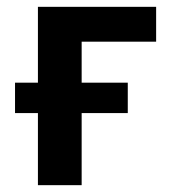

<svg xmlns="http://www.w3.org/2000/svg" viewBox="-20 -542 499 562"><path d="M91 0H219V-211H354V-300H219V-420H437V-522H91V-300H24V-211H91Z"/></svg>

Font: Braiins Sans SemiBold
Style: Regular
Weight: 600
Designer: Mike Abbink, Paul van der Laan, Pieter van Rosmalen, Jiri Chlebus, Lubos Buracinsky
Foundry: Bold Monday, Sudetype
Version: Version 1.000;hotconv 1.0.109;makeotfexe 2.5.65596